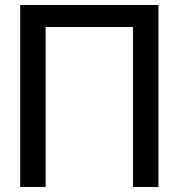

<svg xmlns="http://www.w3.org/2000/svg" viewBox="-20 -742 709 762"><path d="M608.9 0H507.8V-634.8H161.1V0H60.1V-722.2H608.9Z"/></svg>

Font: Perun
Style: Regular
Weight: 400
Version: Version 1.0000